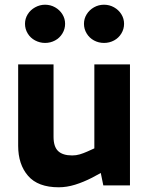

<svg xmlns="http://www.w3.org/2000/svg" viewBox="-20 -786 634 814"><path d="M229 8Q141 8 99 -40.5Q57 -89 57 -168V-513H207V-206Q207 -164 226.5 -145.5Q246 -127 286 -127Q303 -127 318 -131.5Q333 -136 349 -143L380 -157V-513H531V0H418L400 -88L430 -65L371 -33Q334 -14 298.5 -3Q263 8 229 8ZM171 -604Q149 -604 129 -614.5Q109 -625 97.5 -644Q86 -663 86 -685Q86 -707 97.5 -725.5Q109 -744 129 -755Q149 -766 171 -766Q194 -766 213.5 -755Q233 -744 244.5 -725.5Q256 -707 256 -685Q256 -663 244.5 -644Q233 -625 213.5 -614.5Q194 -604 171 -604ZM421 -604Q398 -604 378.5 -614.5Q359 -625 347.5 -644Q336 -663 336 -685Q336 -707 347.5 -725.5Q359 -744 378.5 -755Q398 -766 421 -766Q444 -766 463.5 -755Q483 -744 494.5 -725.5Q506 -707 506 -685Q506 -663 494.5 -644Q483 -625 463.5 -614.5Q444 -604 421 -604Z"/></svg>

Font: REM SemiBold
Style: Regular
Weight: 600
Designer: Octavio Pardo
Foundry: Ashler Design
Version: Version 1.005;gftools[0.9.28]